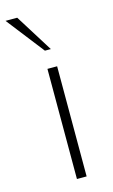

<svg xmlns="http://www.w3.org/2000/svg" viewBox="-147 -796 495 842"><g transform="rotate(-15 100.0 -375.5)"><path d="M137 0V-500H93V0ZM130 -580 23 -751H-30L103 -580Z"/></g></svg>

Font: Perun ExtraLight
Style: Regular
Weight: 200
Foundry: Copyright (c) Stefan Peev, Context Ltd, 2016
Version: Version 1.089